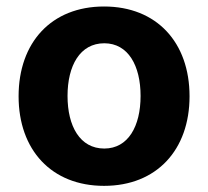

<svg xmlns="http://www.w3.org/2000/svg" viewBox="-20 -573 654 603"><path d="M38.4 -270.6C38.4 -102.6 141.3 10.7 306.8 10.7C472.3 10.7 575.3 -102.6 575.3 -270.6C575.3 -439.6 472.3 -552.6 306.8 -552.6C141.3 -552.6 38.4 -439.6 38.4 -270.6ZM192.1 -271.7C192.1 -366.8 231.2 -437.1 307.5 -437.1C382.5 -437.1 421.5 -366.8 421.5 -271.7C421.5 -176.5 382.5 -106.5 307.5 -106.5C231.2 -106.5 192.1 -176.5 192.1 -271.7Z"/></svg>

Font: Inter-Hewn
Style: Bold
Weight: 700
Designer: Rasmus Andersson
Foundry: rsms
Version: Version 3.012;git-f93a4a705